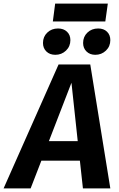

<svg xmlns="http://www.w3.org/2000/svg" viewBox="-67 -1052 664 1072"><path d="M379 -155H164L104 0H-47L260 -692H437L549 0H396ZM367 -264 332 -590 206 -264ZM173 -812Q173 -847 197 -870Q221 -893 257 -893Q288 -893 307 -875Q326 -857 326 -828Q326 -793 301.5 -769.5Q277 -746 242 -746Q211 -746 192 -764.5Q173 -783 173 -812ZM397 -812Q397 -847 421 -870Q445 -893 481 -893Q512 -893 530.5 -875Q549 -857 549 -828Q549 -793 524.5 -769.5Q500 -746 465 -746Q435 -746 416 -764.5Q397 -783 397 -812ZM228 -932 241 -1032H535L521 -932Z"/></svg>

Font: Fira Sans SemiBold
Style: Italic
Weight: 600
Italic angle: -8°
Designer: bBox Type GmbH & Carrois Corporate GbR & Edenspiekermann AG
Foundry: bBox Type GmbH & Carrois Corporate GbR & Edenspiekermann AG
Version: Version 4.301